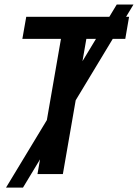

<svg xmlns="http://www.w3.org/2000/svg" viewBox="-20 -787 623 868"><path d="M583.5 -766.6 84 61H7.3L507.8 -766.6ZM387.7 -710.9 264.2 0H149.4L272.9 -710.9ZM563.5 -710.9 546.4 -611.3H81.1L98.6 -710.9Z"/></svg>

Font: Roboto Condensed Medium
Style: Italic
Weight: 500
Italic angle: -12°
Designer: Christian Robertson
Foundry: Google
Version: Version 3.0; 2020